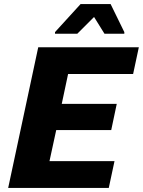

<svg xmlns="http://www.w3.org/2000/svg" viewBox="-20 -919 699 939"><path d="M20 0 167 -688H659L631 -557H313L282 -411H551L524 -283H255L222 -131H540L512 0ZM249 -754V-762L374 -899H521L588 -762V-754H491L440 -836L358 -754Z"/></svg>

Font: Saira
Style: Bold Italic
Weight: 700
Italic angle: -12°
Designer: Hector Gatti with collaboration of the Omnibus-Type team
Foundry: Omnibus-Type
Version: Version 1.100; ttfautohint (v1.8.3)